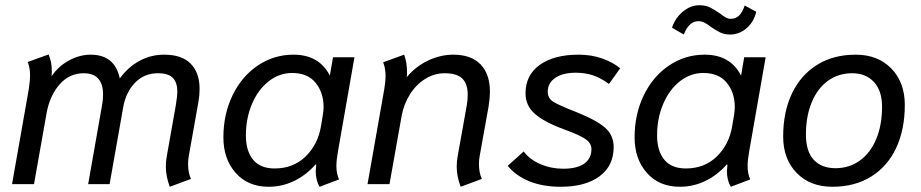

<svg xmlns="http://www.w3.org/2000/svg" viewBox="-20 -704 3519 734"><path d="M614 -67Q614 -89 618 -109L652 -301Q658 -339 658 -353Q658 -388 641 -406Q624 -424 584 -424Q531 -424 496 -387.5Q461 -351 451 -294L399 0H317L370 -301Q374 -321 374 -342Q374 -424 300 -424Q245 -424 207.5 -381Q170 -338 158 -271L110 0H26L90 -363Q95 -396 95 -415Q95 -445 86 -467L166 -496Q167 -494 172.5 -476Q178 -458 178 -431Q178 -419 177 -412Q203 -451 244 -473Q285 -495 326 -495Q419 -495 438 -404Q469 -447 512.5 -471Q556 -495 608 -495Q675 -495 709 -460.5Q743 -426 743 -364Q743 -340 739 -317L702 -109Q699 -93 699 -77Q699 -44 710 -20L629 10Q614 -30 614 -67Z M834 -179Q834 -267 869 -339.5Q904 -412 965.5 -453.5Q1027 -495 1102 -495Q1200 -495 1241 -415L1253 -485H1335L1272 -125Q1266 -92 1266 -69Q1266 -41 1276 -18L1202 10Q1187 -14 1187 -50Q1187 -56 1189 -74L1186 -75Q1150 -34 1104 -12Q1058 10 1007 10Q928 10 881 -43Q834 -96 834 -179ZM1207 -221 1214 -263Q1217 -280 1217 -295Q1217 -350 1186.5 -387.5Q1156 -425 1097 -425Q1048 -425 1007.5 -393.5Q967 -362 943.5 -307Q920 -252 920 -186Q920 -127 947.5 -93.5Q975 -60 1030 -60Q1101 -60 1148 -105.5Q1195 -151 1207 -221Z M1726 -67Q1726 -89 1730 -109L1764 -299Q1768 -320 1768 -342Q1768 -384 1747 -404Q1726 -424 1680 -424Q1640 -424 1605 -402Q1570 -380 1547 -343Q1524 -306 1516 -264L1469 0H1385L1449 -363Q1454 -393 1454 -413Q1454 -441 1445 -466L1525 -495Q1536 -466 1536 -428Q1536 -415 1535 -409Q1569 -450 1616.5 -472.5Q1664 -495 1713 -495Q1781 -495 1817 -458Q1853 -421 1853 -353Q1853 -331 1848 -298L1814 -109Q1811 -93 1811 -77Q1811 -44 1822 -20L1741 10Q1726 -30 1726 -67Z M1921 -70 1982 -125Q2005 -94 2046 -76.5Q2087 -59 2133 -59Q2186 -59 2213.5 -78.5Q2241 -98 2241 -134Q2241 -156 2219.5 -171.5Q2198 -187 2135 -210Q2059 -238 2024 -269.5Q1989 -301 1989 -347Q1989 -417 2043.5 -456Q2098 -495 2192 -495Q2241 -495 2282 -480.5Q2323 -466 2351 -443L2308 -383Q2277 -406 2247 -416Q2217 -426 2181 -426Q2132 -426 2103 -406.5Q2074 -387 2074 -353Q2074 -328 2096 -314.5Q2118 -301 2182 -276Q2260 -245 2293 -216Q2326 -187 2326 -142Q2326 -70 2272 -30Q2218 10 2123 10Q2055 10 2003.5 -11Q1952 -32 1921 -70Z M2406 -179Q2406 -267 2441 -339.5Q2476 -412 2537.5 -453.5Q2599 -495 2674 -495Q2772 -495 2813 -415L2825 -485H2907L2844 -125Q2838 -92 2838 -69Q2838 -41 2848 -18L2774 10Q2759 -14 2759 -50Q2759 -56 2761 -74L2758 -75Q2722 -34 2676 -12Q2630 10 2579 10Q2500 10 2453 -43Q2406 -96 2406 -179ZM2779 -221 2786 -263Q2789 -280 2789 -295Q2789 -350 2758.5 -387.5Q2728 -425 2669 -425Q2620 -425 2579.5 -393.5Q2539 -362 2515.5 -307Q2492 -252 2492 -186Q2492 -127 2519.5 -93.5Q2547 -60 2602 -60Q2673 -60 2720 -105.5Q2767 -151 2779 -221ZM2549 -598Q2561 -635 2590.5 -659.5Q2620 -684 2653 -684Q2677 -684 2693.5 -676Q2710 -668 2733 -652Q2746 -642 2755 -637Q2764 -632 2773 -632Q2792 -632 2805 -644Q2818 -656 2827 -683L2871 -659Q2862 -620 2834 -596Q2806 -572 2771 -572Q2750 -572 2734 -579.5Q2718 -587 2698 -601Q2684 -612 2673 -617.5Q2662 -623 2650 -623Q2614 -623 2594 -572Z M2974 -182Q2974 -276 3007.5 -346.5Q3041 -417 3103.5 -456Q3166 -495 3251 -495Q3336 -495 3387.5 -442Q3439 -389 3439 -303Q3439 -209 3406 -138.5Q3373 -68 3310.5 -29Q3248 10 3162 10Q3077 10 3025.5 -43Q2974 -96 2974 -182ZM3352 -296Q3352 -357 3321 -390.5Q3290 -424 3238 -424Q3185 -424 3145 -395Q3105 -366 3083 -312.5Q3061 -259 3061 -190Q3061 -125 3091 -93Q3121 -61 3174 -61Q3227 -61 3267.5 -90.5Q3308 -120 3330 -173Q3352 -226 3352 -296Z"/></svg>

Font: Niramit
Style: Italic
Weight: 400
Italic angle: -10°
Version: Version 1.000; ttfautohint (v1.6)